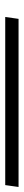

<svg xmlns="http://www.w3.org/2000/svg" viewBox="244 -254 92 745"><g transform="rotate(-90 290.5 119.0)"><path d="M-54.7 92.8H597.7L590.3 144.5H-62Z"/></g></svg>

Font: Gelasio
Style: Italic
Weight: 400
Italic angle: -8.5°
Designer: Eben Sorkin
Foundry: Eben Sorkin
Version: Version 1.008